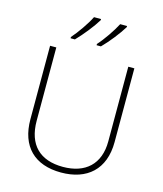

<svg xmlns="http://www.w3.org/2000/svg" viewBox="-137 -1051 989 1162"><g transform="rotate(15 358.0 -470.0)"><path d="M513 -943V-950H470C447 -905 400 -836 365 -798V-790H392C435 -833 486 -898 513 -943ZM350 -943V-950H306C284 -905 236 -836 202 -798V-790H229C271 -833 323 -898 350 -943ZM622 -252V-714H584V-246C584 -103 498 -26 358 -26C214 -26 133 -104 133 -255V-714H94V-254C94 -84 189 10 356 10C518 10 622 -80 622 -252Z"/></g></svg>

Font: Noto Sans Gurmukhi UI ExtraLight
Style: Regular
Weight: 200
Designer: Jelle Bosma - Monotype Design Team
Foundry: Monotype Imaging Inc.
Version: Version 2.004